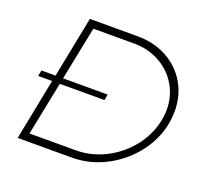

<svg xmlns="http://www.w3.org/2000/svg" viewBox="-121 -841 1046 983"><g transform="rotate(20 402.0 -349.5)"><path d="M778 -403Q778 -381 775 -357Q763 -260 703 -178Q643 -96 553 -48Q463 0 363 0H69L135 -334H59L65 -366H142L208 -699H469Q558 -699 628.5 -660.5Q699 -622 738.5 -554.5Q778 -487 778 -403ZM737 -395Q737 -469 701.5 -529Q666 -589 603.5 -623.5Q541 -658 463 -658H242L183 -366H426L420 -334H177L118 -42H370Q457 -42 536.5 -84Q616 -126 669 -198Q722 -270 734 -356Q737 -376 737 -395Z"/></g></svg>

Font: Gontserrat ExtraLight
Style: Italic
Weight: 275
Italic angle: -11.3°
Designer: Julieta Ulanovsky
Foundry: Julieta Ulanovsky
Version: Version 6.001